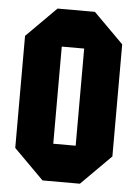

<svg xmlns="http://www.w3.org/2000/svg" viewBox="-52 -760 573 800"><g transform="rotate(5 234.5 -359.5)"><path d="M187.5 -156.2H281.2V-562.5H187.5ZM31.2 -593.8 156.2 -718.8H312.5L437.5 -593.8V-125L312.5 0H156.2L31.2 -125Z"/></g></svg>

Font: Signwood
Style: Regular
Weight: 400
Designer: GGBotNet
Foundry: GGBotNet
Version: 0.95